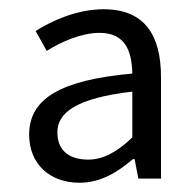

<svg xmlns="http://www.w3.org/2000/svg" viewBox="-20 -829 422 415"><path d="M152 -434C198 -434 236 -458 267 -485H271L279 -443H328V-662C328 -754 292 -809 204 -809C146 -809 92 -784 57 -762L81 -719C109 -737 155 -758 195 -758C250 -758 265 -720 266 -670C111 -656 43 -616 43 -538C43 -475 87 -434 152 -434ZM171 -484C130 -484 104 -503 104 -543C104 -586 146 -617 266 -631V-532C232 -499 201 -484 171 -484Z"/></svg>

Font: Noto Sans CJK JP DemiLight
Style: Regular
Weight: 350
Designer: Ryoko NISHIZUKA (kana & ideographs); Paul D. Hunt (Latin, Greek & Cyrillic); Wenlong ZHANG (bopomofo); Sandoll Communica
Foundry: Adobe Systems Incorporated
Version: Version 1.004;PS 1.004;hotconv 1.0.82;makeotf.lib2.5.63406